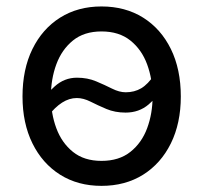

<svg xmlns="http://www.w3.org/2000/svg" viewBox="-20 -573 640 604"><path d="M299.3 11.7Q225.1 11.7 169.2 -23.4Q113.3 -58.6 82 -122.1Q50.8 -185.5 50.8 -269.5Q50.8 -355 82 -418.7Q113.3 -482.4 169.2 -517.6Q225.1 -552.7 299.3 -552.7Q374 -552.7 430.2 -517.6Q486.3 -482.4 517.6 -418.7Q548.8 -355 548.8 -269.5Q548.8 -185.5 517.6 -122.1Q486.3 -58.6 430.2 -23.4Q374 11.7 299.3 11.7ZM299.3 -66.9Q354.5 -66.9 390.1 -95.2Q425.8 -123.5 442.9 -169.7Q460 -215.8 460 -269.5Q460 -323.7 442.9 -370.4Q425.8 -417 390.1 -445.6Q354.5 -474.1 299.3 -474.1Q244.6 -474.1 209.5 -445.6Q174.3 -417 157.2 -370.6Q140.1 -324.2 140.1 -269.5Q140.1 -215.8 157.2 -169.7Q174.3 -123.5 209.5 -95.2Q244.6 -66.9 299.3 -66.9ZM130.4 -207 92.3 -236.8Q121.1 -272.9 151.6 -300.8Q182.1 -328.6 222.2 -328.6Q255.4 -328.6 282.5 -317.1Q309.6 -305.7 332.5 -294.2Q355.5 -282.7 375.5 -282.7Q402.8 -282.7 424.1 -295.2Q445.3 -307.6 466.3 -338.9L505.9 -312Q477.5 -270 447.5 -244.4Q417.5 -218.8 375 -218.8Q341.8 -218.8 314.7 -230.2Q287.6 -241.7 264.9 -253.2Q242.2 -264.6 221.7 -264.6Q197.8 -264.6 175.3 -250.2Q152.8 -235.8 130.4 -207Z"/></svg>

Font: Inter Variable LoSnoCo
Style: Regular
Weight: 400
Designer: Rasmus Andersson
Foundry: rsms
Version: Version 4.000;git-a52131595; featfreeze: case,dlig,ss01,ss02